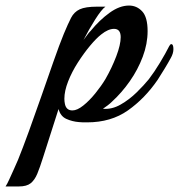

<svg xmlns="http://www.w3.org/2000/svg" viewBox="-142 -424 645 692"><path d="M-122 248Q-117 241 -109 223.5Q-101 206 -92 186Q-83 166 -77 152Q-60 110 -38 49.5Q-16 -11 7 -77Q30 -143 51 -203Q72 -263 88 -302Q103 -338 114 -359.5Q125 -381 145.5 -390.5Q166 -400 208 -400H238Q224 -390 201.5 -354.5Q179 -319 159 -280Q166 -289 172 -297.5Q178 -306 185 -313Q217 -352 253 -378Q289 -404 323 -404Q351 -404 370.5 -383Q390 -362 390 -312Q390 -266 372.5 -219.5Q355 -173 326 -131.5Q297 -90 262 -58Q255 -51 246.5 -44.5Q238 -38 229 -32Q261 -29 292.5 -47Q324 -65 350.5 -91Q377 -117 394 -138Q414 -164 434.5 -198Q455 -232 468 -258Q472 -265 475 -265Q483 -265 483 -247Q483 -231 473 -214Q465 -199 451 -176Q437 -153 426 -136Q380 -69 319 -26Q258 17 172 17Q165 17 157.5 17Q150 17 142 16Q118 14 97 4.5Q76 -5 69 -31L13 144Q2 179 -7.5 202Q-17 225 -31.5 236.5Q-46 248 -74 248ZM119 -26Q136 -26 158 -43.5Q180 -61 201.5 -87.5Q223 -114 238 -139Q261 -179 277 -221Q293 -263 293 -290Q293 -320 269 -320Q248 -320 223 -300Q205 -286 182.5 -259Q160 -232 138.5 -198.5Q117 -165 103.5 -130.5Q90 -96 90 -68Q90 -63 90.5 -58.5Q91 -54 92 -49Q97 -26 119 -26Z"/></svg>

Font: Playball
Style: Regular
Weight: 400
Designer: Robert E. Leuschke
Foundry: Robert E. Leuschke
Version: Version 1.010